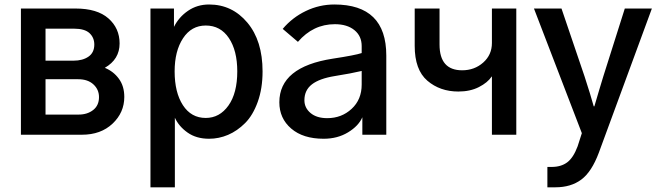

<svg xmlns="http://www.w3.org/2000/svg" viewBox="-20 -588 2872 838"><path d="M71.3 0V-550.8H309.6Q404.3 -550.8 453.1 -507.8Q502 -464.8 502 -398.4Q502 -329.1 437.5 -292Q475.6 -276.4 499 -244.1Q522.5 -211.9 522.5 -165Q522.5 -96.7 471.2 -48.3Q419.9 0 337.9 0ZM178.7 -87.9H323.2Q361.3 -87.9 386.7 -107.9Q412.1 -127.9 412.1 -164.1Q412.1 -197.3 387.7 -219.7Q363.3 -242.2 321.3 -242.2H178.7ZM178.7 -323.2H300.8Q340.8 -323.2 366.2 -340.8Q391.6 -358.4 391.6 -393.6Q391.6 -423.8 370.6 -443.4Q349.6 -462.9 302.7 -462.9H178.7Z M742.2 -276.4Q742.2 -184.6 778.3 -128.9Q814.5 -73.2 877.9 -73.2Q938.5 -73.2 977.1 -127.4Q1015.6 -181.6 1015.6 -276.4Q1015.6 -367.2 979 -421.9Q942.4 -476.6 877.9 -476.6Q815.4 -476.6 778.8 -420.9Q742.2 -365.2 742.2 -276.4ZM636.7 229.5V-550.8H739.3V-470.7Q760.7 -513.7 800.8 -541Q840.8 -568.4 892.6 -568.4Q993.2 -568.4 1059.6 -489.3Q1126 -410.2 1126 -276.4Q1126 -202.1 1105 -143.6Q1084 -85 1049.8 -50.8Q1015.6 -16.6 975.6 0.5Q935.5 17.6 892.6 17.6Q836.9 17.6 798.8 -9.3Q760.7 -36.1 743.2 -74.2V229.5Z M1308.6 -150.4Q1308.6 -117.2 1335.4 -94.7Q1362.3 -72.3 1408.2 -72.3Q1470.7 -72.3 1514.6 -112.8Q1558.6 -153.3 1558.6 -218.8V-278.3Q1513.7 -267.6 1440.4 -255.9Q1374 -245.1 1341.3 -219.7Q1308.6 -194.3 1308.6 -150.4ZM1199.2 -141.6Q1199.2 -295.9 1432.6 -332Q1529.3 -346.7 1558.6 -356.4V-386.7Q1558.6 -430.7 1526.9 -456.5Q1495.1 -482.4 1441.4 -482.4Q1346.7 -482.4 1280.3 -405.3L1213.9 -461.9Q1255.9 -511.7 1314.9 -540Q1374 -568.4 1439.5 -568.4Q1666 -568.4 1666 -345.7V0H1561.5V-76.2Q1544.9 -38.1 1499 -10.3Q1453.1 17.6 1392.6 17.6Q1302.7 17.6 1251 -26.9Q1199.2 -71.3 1199.2 -141.6Z M1790 -387.7V-550.8H1898.4V-393.6Q1898.4 -281.2 1997.1 -281.2Q2050.8 -281.2 2088.9 -314.9Q2127 -348.6 2127 -400.4V-550.8H2233.4V0H2127V-253.9H2126Q2108.4 -227.5 2070.3 -208Q2032.2 -188.5 1980.5 -188.5Q1900.4 -188.5 1845.2 -235.8Q1790 -283.2 1790 -387.7Z M2310.5 -550.8H2430.7L2531.2 -254.9Q2557.6 -173.8 2571.3 -124H2574.2Q2582 -150.4 2595.7 -196.8Q2609.4 -243.2 2613.3 -254.9L2707 -550.8H2825.2L2593.8 78.1Q2562.5 162.1 2517.1 195.8Q2471.7 229.5 2404.3 229.5H2369.1V140.6H2387.7Q2428.7 140.6 2455.6 120.6Q2482.4 100.6 2501 50.8L2519.5 -6.8Z"/></svg>

Font: Gothic A1 SemiBold
Style: Regular
Weight: 600
Version: Version 2.50